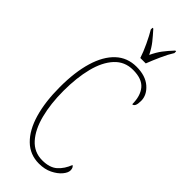

<svg xmlns="http://www.w3.org/2000/svg" viewBox="-298 -972 1024 1024"><g transform="rotate(45 213.5 -460.5)"><path d="M254 10Q186 10 139 -36Q92 -82 68 -164.5Q44 -247 44 -358Q44 -471 68.5 -553Q93 -635 140.5 -679.5Q188 -724 257 -724Q325 -724 364 -690Q403 -656 403 -612Q403 -566 382 -566Q382 -629 352.5 -664Q323 -699 256 -699Q193 -699 152 -654.5Q111 -610 91.5 -533Q72 -456 72 -358Q72 -260 92 -182.5Q112 -105 152.5 -60Q193 -15 254 -15Q310 -15 340 -42Q370 -69 386 -112Q399 -104 399 -84Q399 -66 380.5 -44Q362 -22 329.5 -6Q297 10 254 10ZM238 -771Q227 -805 207 -847.5Q187 -890 170 -918V-931H176Q203 -901 222.5 -876.5Q242 -852 260 -816Q277 -852 295.5 -876.5Q314 -901 342 -931H348V-918Q330 -890 311 -847.5Q292 -805 279 -771Z"/></g></svg>

Font: Noto Serif Georgian ExtraCondensed Thin
Style: Regular
Weight: 100
Width: 2
Designer: Monotype Design Team, Akaki Razmadze
Foundry: Google LLC
Version: Version 2.003; ttfautohint (v1.8.4.7-5d5b)